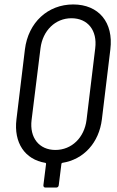

<svg xmlns="http://www.w3.org/2000/svg" viewBox="-20 -728 524 863"><path d="M309 -708C195 -708 107 -627 92 -506L54 -192C41 -86 92 -11 184 4C187 5 187 7 187 9L175 105C175 111 178 115 184 115H233C239 115 243 111 244 105L256 9C256 7 257 5 260 4C356 -11 425 -86 438 -192L476 -506C491 -627 424 -708 309 -708ZM369 -189C359 -109 302 -54 229 -54C156 -54 112 -109 122 -189L162 -511C172 -591 229 -646 301 -646C375 -646 418 -591 408 -511Z"/></svg>

Font: Barlow Semi Condensed
Style: Italic
Weight: 400
Width: 4
Italic angle: -7°
Designer: Jeremy Tribby
Foundry: Tribby Type
Version: Version 1.422;hotconv 1.0.109;makeotfexe 2.5.65596